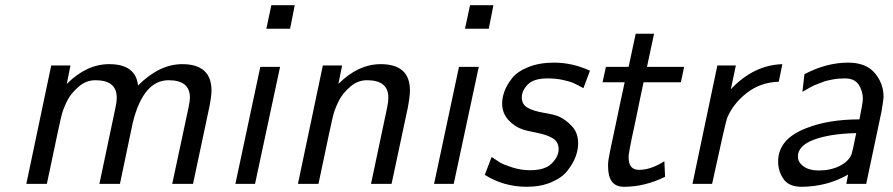

<svg xmlns="http://www.w3.org/2000/svg" viewBox="-20 -699 3394 730"><path d="M80.1 0 174.8 -450.2H248L233.9 -379.9Q309.1 -455.1 395 -455.1Q496.1 -455.1 504.9 -374Q585.9 -455.1 672.9 -455.1Q783.7 -455.1 784.2 -355Q784.2 -334 775.9 -292L713.9 0H634.8L696.8 -290Q701.7 -312 702.1 -328.1Q702.1 -394 621.1 -394Q524.9 -394 484.9 -232.9L436 0H357.9L418.9 -289.1Q423.8 -311 423.8 -328.1Q423.8 -394 342.8 -394Q307.6 -394 279.3 -369.6Q251 -345.2 237.5 -319.6Q224.1 -293.9 215.8 -267.1Q210 -248 158.2 0Z M875 0 969.7 -444.8H1044.9L949.7 0ZM992.7 -589.8 1011.7 -679.2H1100.6L1083 -589.8Z M1112.8 0 1207.5 -450.2H1280.8L1266.6 -379.9Q1341.8 -455.1 1427.7 -455.1Q1538.6 -455.1 1538.6 -355Q1538.6 -333 1530.8 -291L1468.8 0H1390.6L1451.7 -289.1Q1456.5 -311 1456.5 -328.1Q1456.5 -394 1375.5 -394Q1340.3 -394 1312 -369.6Q1283.7 -345.2 1270.3 -319.6Q1256.8 -293.9 1248.5 -267.1Q1242.7 -248 1190.9 0Z M1630.4 0 1725.1 -444.8H1800.3L1705.1 0ZM1748 -589.8 1767.1 -679.2H1856L1838.4 -589.8Z M1823.2 -34.2 1849.1 -102.1Q1870.1 -87.9 1881.1 -81.1Q1892.1 -74.2 1926 -63Q1960 -51.8 1996.1 -51.8Q2052.2 -51.8 2078.1 -77.9Q2104 -104 2104 -131.8Q2104 -158.7 2083 -172.4Q2062 -186 2019.5 -194.6Q1977.1 -203.1 1969.2 -206.1Q1936 -217.3 1912.6 -243.2Q1889.2 -269 1889.2 -306.2Q1889.2 -327.1 1897.7 -351.1Q1906.2 -375 1926.3 -400.9Q1946.3 -426.8 1988.3 -443.8Q2030.3 -460.9 2086.9 -460.9Q2155.8 -460.9 2223.1 -430.2L2198.2 -363.8Q2174.3 -377 2160.6 -383.1Q2147 -389.2 2120.6 -395Q2094.2 -400.9 2062 -400.9Q2008.8 -400.9 1986.3 -377.4Q1963.9 -354 1963.9 -329.1Q1963.9 -302.2 1985.6 -289.6Q2007.3 -276.9 2048.1 -270Q2088.9 -263.2 2105 -255.9Q2130.9 -244.6 2154.5 -219.2Q2178.2 -193.8 2178.2 -153.8Q2178.2 -128.9 2168.2 -102.5Q2158.2 -76.2 2137.2 -49.6Q2116.2 -22.9 2075.7 -5.9Q2035.2 11.2 1981.9 11.2Q1894 10.7 1823.2 -34.2Z M2271 -386.2 2283.7 -444.8H2370.1L2397 -570.8H2466.8L2439.9 -444.8H2581.1L2568.8 -386.2H2426.8Q2418.9 -348.1 2411.4 -313Q2403.8 -277.8 2399.4 -254.4Q2395 -231 2389.9 -209.5Q2384.8 -188 2382.3 -174.6Q2379.9 -161.1 2377.4 -149.7Q2375 -138.2 2374 -131.6Q2373 -125 2372.1 -120.1Q2371.1 -115.2 2370.6 -111.6Q2370.1 -107.9 2370.1 -106Q2370.1 -104 2370.1 -100.1Q2370.1 -53.2 2409.7 -53.2Q2454.6 -53.2 2505.9 -85.9L2508.8 -26.9Q2431.6 11.2 2352.1 11.2Q2292 11.2 2292 -65.9Q2292 -71.8 2292 -75.4Q2292 -79.1 2292.5 -83.5Q2293 -87.9 2293.9 -94Q2294.9 -100.1 2296.4 -107.7Q2297.9 -115.2 2300.3 -128.2Q2302.7 -141.1 2305.9 -155Q2309.1 -168.9 2314 -192.9Q2318.8 -216.8 2324.5 -242.4Q2330.1 -268.1 2337.9 -306.6Q2345.7 -345.2 2355 -386.2Z M2612.8 0 2707.5 -450.2H2777.8L2758.8 -359.9Q2845.7 -451.7 2954.6 -455.1L2940.9 -388.2Q2871.1 -386.2 2818.8 -345.2Q2766.6 -304.2 2744.6 -250Q2737.8 -231.9 2687.5 0Z M2938.5 -85Q2938.5 -169.9 3043.5 -210.9Q3128.4 -245.1 3247.6 -245.1Q3260.7 -309.1 3260.7 -323.2Q3260.7 -352.1 3245.1 -376.5Q3229.5 -400.9 3192.4 -400.9Q3179.2 -400.9 3167.5 -399.9Q3155.8 -398.9 3144 -396.5Q3132.3 -394 3123.5 -392.1Q3114.7 -390.1 3103.8 -385.5Q3092.8 -380.9 3086.7 -378.9Q3080.6 -377 3069.6 -371.6Q3058.6 -366.2 3056.2 -364.5Q3053.7 -362.8 3042.7 -356.4Q3031.7 -350.1 3030.8 -350.1L3038.6 -417Q3122.6 -460.9 3204.6 -460.9Q3272.5 -460.9 3305.9 -421.4Q3339.4 -381.8 3339.4 -330.1Q3339.4 -321.3 3331.5 -274.9L3273.4 0H3197.8L3204.6 -35.2Q3124.5 10.7 3027.3 11.2Q2979.5 11.2 2959 -18.3Q2938.5 -47.9 2938.5 -85ZM3013.7 -104Q3013.7 -82 3035.2 -66.4Q3056.6 -50.8 3092.8 -50.8Q3137.7 -50.8 3172.1 -67.9Q3206.5 -85 3217.8 -112.8Q3221.7 -124 3235.4 -192.9Q3137.2 -190.9 3074.7 -168Q3013.7 -145 3013.7 -104Z"/></svg>

Font: CMU Sans Serif
Style: Oblique
Weight: 500
Italic angle: -12°
Version: Version 0.7.0